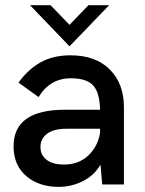

<svg xmlns="http://www.w3.org/2000/svg" viewBox="-20 -710 559 739"><path d="M399.9 -689.9 247.6 -531.7 95.7 -689.9H174.8L247.6 -614.3L320.3 -689.9ZM251.5 -497.1Q348.1 -497.1 402.6 -442.6Q457 -388.2 457 -296.9V0H373.5L366.7 -76.2Q343.3 -35.2 299.1 -12.9Q254.9 9.3 206.5 9.3Q129.4 9.3 80.8 -32.5Q32.2 -74.2 32.2 -147Q32.2 -287.6 229.5 -287.6H365.2Q363.8 -352.5 339.1 -380.6Q314.5 -408.7 252 -408.7Q172.9 -408.7 128.4 -336.4L51.3 -392.1Q88.4 -443.4 136.5 -470.2Q184.6 -497.1 251.5 -497.1ZM226.6 -76.7Q283.2 -76.7 320.1 -111.8Q356.9 -147 365.2 -199.2V-214.4H235.4Q186.5 -214.4 161.1 -195.1Q135.7 -175.8 135.7 -144Q135.7 -113.3 159.2 -95Q182.6 -76.7 226.6 -76.7Z"/></svg>

Font: HK Grotesk SemiBold Legacy
Style: Regular
Weight: 600
Designer: Alfredo Marco Pradil
Foundry: Hanken Design Co.
Version: Version 2.022;PS 002.022;hotconv 1.0.88;makeotf.lib2.5.64775